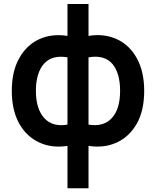

<svg xmlns="http://www.w3.org/2000/svg" viewBox="-20 -732 796 976"><path d="M430 225H323V9.5Q244.5 22 180 -7.5Q114 -38 77 -105Q40 -172 40 -270Q40 -370 78 -436.5Q115.5 -503.5 179.5 -532.8Q243.5 -562 323 -549.5V-711.5H430V-549.5Q509 -562.5 573.5 -533Q639 -503 676 -435.2Q713 -367.5 713 -270Q713 -170 675.5 -103.5Q637.5 -37 573.2 -7.5Q509 22 430 9.5ZM323 -98.5V-440.5Q244.5 -454 203.5 -407.8Q162.5 -361.5 162.5 -270Q162.5 -179 204.5 -132.2Q246.5 -85.5 323 -98.5ZM430 -440.5V-98.5Q506.5 -86 548.5 -131.8Q590.5 -177.5 590.5 -270Q590.5 -361 551 -407.5Q509.5 -454.5 430 -440.5Z"/></svg>

Font: Vortex Mix
Style: Bold
Weight: 700
Designer: Mikhail Sharanda
Foundry: Mikhail Sharanda
Version: Version 4.504;Glyphs 3.1.2 (3151)